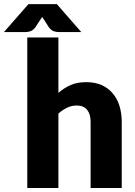

<svg xmlns="http://www.w3.org/2000/svg" viewBox="-83 -935 673 955"><path d="M207.5 -748.5V-473.1Q235.8 -497.6 268.6 -512.2Q301.3 -526.4 346.7 -526.4Q388.2 -526.4 421.9 -512.2Q454.6 -497.6 477.1 -471.2Q500.5 -443.8 511.2 -408.7Q522.5 -371.1 522.5 -329.6V0H367.7V-329.6Q367.7 -367.2 350.1 -389.2Q332.5 -410.2 298.3 -410.2Q273.9 -410.2 251 -399.4Q227.5 -388.2 207.5 -370.1V0H52.7V-748.5ZM199.7 -914.6 321.3 -775.4H209.5Q199.2 -775.4 187.5 -778.8Q174.3 -781.7 160.6 -798.3L135.7 -837.4Q134.8 -838.9 130.9 -844.2Q127.9 -848.1 126.5 -850.6Q123 -844.7 122.6 -844.2Q118.7 -838.9 117.7 -837.4L92.3 -798.3Q78.6 -781.7 65.4 -778.8Q53.7 -775.4 43.5 -775.4H-63.5L58.6 -914.6Z"/></svg>

Font: Lato-ExtraBold
Style: Regular
Weight: 500
Designer: Lukasz Dziedzic with Adam Twardoch and Botio Nikoltchev
Foundry: tyPoland Lukasz Dziedzic
Version: ""